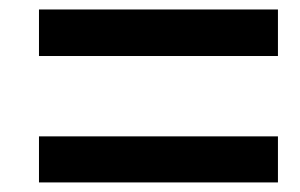

<svg xmlns="http://www.w3.org/2000/svg" viewBox="-20 -530 624 399"><path d="M557.6 -510.3V-413.6H61V-510.3ZM557.6 -246.6V-150.9H61V-246.6Z"/></svg>

Font: Arimo SemiBold
Style: Italic
Weight: 600
Italic angle: -12°
Version: Version 1.33